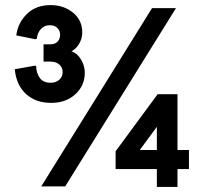

<svg xmlns="http://www.w3.org/2000/svg" viewBox="-20 -732 793 754"><path d="M181 -328Q120 -328 82 -363Q44 -398 38 -460L116 -474L122 -473Q122 -447 135.5 -427Q149 -407 179 -407Q200 -407 213 -419Q226 -431 226 -449Q226 -467 213 -478.5Q200 -490 178 -490H151V-558H179Q196 -558 206 -568.5Q216 -579 216 -595Q216 -612 205 -622.5Q194 -633 175 -633Q156 -633 142 -619.5Q128 -606 124 -579L118 -578L44 -593Q50 -642 85.5 -677Q121 -712 179 -712Q230 -712 266.5 -682.5Q303 -653 303 -605Q303 -575 284.5 -551Q266 -527 236 -523V-535Q273 -534 293 -506Q313 -478 313 -446Q313 -396 276 -362Q239 -328 181 -328ZM142 0 577 -700H671L236 0ZM596 2V-68H434V-138L599 -362H677V-143H722V-68H677V2ZM529 -143H596V-234Z"/></svg>

Font: Fustat SemiBold
Style: Regular
Weight: 600
Designer: Mohamed Gaber, Khaled Hosny, Laura Garcia Mut
Foundry: Kief Type Foundry, Alif Type Foundry, Hard Type Foundry
Version: Version 1.007